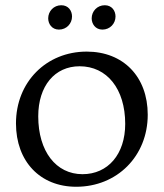

<svg xmlns="http://www.w3.org/2000/svg" viewBox="-20 -704 625 733"><path d="M205 -591C234 -591 255 -614 255 -641C255 -663 241 -684 214 -684C185 -684 164 -661 164 -634C164 -613 178 -591 205 -591ZM371 -591C400 -591 421 -614 421 -641C421 -663 407 -684 380 -684C351 -684 330 -661 330 -634C330 -613 344 -591 371 -591ZM271 9C427 9 544 -108 544 -266C544 -411 451 -507 311 -507C157 -507 41 -391 41 -233C41 -88 133 9 271 9ZM295 -39C194 -39 126 -126 126 -260C126 -376 189 -451 284 -451C388 -451 458 -365 458 -231C458 -115 392 -39 295 -39Z"/></svg>

Font: Alegreya SC
Style: Regular
Weight: 400
Designer: Juan Pablo del Peral
Foundry: Huerta Tipografica
Version: Version 2.007;PS 002.007;hotconv 1.0.88;makeotf.lib2.5.64775